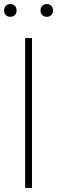

<svg xmlns="http://www.w3.org/2000/svg" viewBox="-42 -928 282 948"><path d="M82 0V-740H116V0ZM189 -845Q175.5 -845 166.8 -853.5Q158 -862 158 -876Q158 -890.5 166.8 -899.2Q175.5 -908 189 -908Q202.5 -908 211.2 -899.2Q220 -890.5 220 -876Q220 -862 211.2 -853.5Q202.5 -845 189 -845ZM9 -845Q-4.5 -845 -13.2 -853.5Q-22 -862 -22 -876Q-22 -890.5 -13.2 -899.2Q-4.5 -908 9 -908Q22.5 -908 31.2 -899.2Q40 -890.5 40 -876Q40 -862 31.2 -853.5Q22.5 -845 9 -845Z"/></svg>

Font: Encode Sans Cnd Th
Style: Regular
Weight: 100
Width: 3
Designer: Multiple Designers
Foundry: Impallari Type
Version: Version 3.002; ttfautohint (v1.8.3) -l 8 -r 50 -G 200 -x 14 